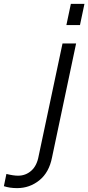

<svg xmlns="http://www.w3.org/2000/svg" viewBox="-202 -753 455 989"><path d="M140 -624 163 -733H233L210 -624ZM-114 216Q-152 216 -182 206L-169 143Q-133 152 -109 152Q-70 152 -41 126.5Q-12 101 -3 51L120 -529H190L66 58Q51 135 1 175.5Q-49 216 -114 216Z"/></svg>

Font: Plus Jakarta Display Light
Style: Italic
Weight: 300
Italic angle: -12°
Designer: Gumpita Rahayu
Foundry: Tokotype Studio
Version: Version 1.000;hotconv 1.0.109;makeotfexe 2.5.65596